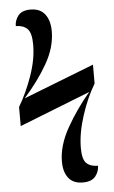

<svg xmlns="http://www.w3.org/2000/svg" viewBox="-63 -802 631 1063"><g transform="rotate(-5 252.0 -270.5)"><path d="M354 219Q403 219 424 192.5Q445 166 445 134Q403 134 381 112.5Q359 91 359 28Q359 -54 390.5 -151Q422 -248 466 -321V-426L73 -273Q151 -360 203 -450.5Q255 -541 255 -630Q255 -690 228 -725Q201 -760 148 -760Q100 -760 79.5 -734Q59 -708 59 -676Q100 -676 123 -653.5Q146 -631 146 -565Q146 -484 114 -393Q82 -302 38 -228V-122L432 -277Q358 -190 303 -92.5Q248 5 248 94Q248 152 274.5 185.5Q301 219 354 219Z"/></g></svg>

Font: Noto Serif Display SemiCondensed Extra
Style: Regular
Weight: 800
Width: 4
Designer: Monotype Design Team
Foundry: Monotype Imaging Inc.
Version: Version 1.900